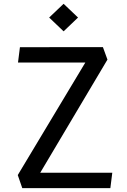

<svg xmlns="http://www.w3.org/2000/svg" viewBox="-20 -974 660 994"><path d="M72 -67.7 439.3 -679.5 455.5 -650.3H73.2L83.2 -729.7L512.8 -730L536.3 -665.5L167.8 -45.3L152 -79.7H561.3L551.3 0H95.3ZM234.5 -883.2 309.3 -954.3 384 -883.2 309.3 -811.8Z"/></svg>

Font: Monaspace Krypton Var ExLight
Style: Regular
Weight: 200
Designer: Riley Cran and the Lettermatic Team
Version: Version 1.200 (Monaspace Krypton Var)